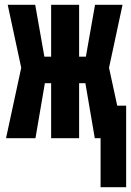

<svg xmlns="http://www.w3.org/2000/svg" viewBox="-20 -573 543 796"><path d="M5 0 68 -292 12 -553H126L164 -338H192V-553H308V-338H336L374 -553H488L432 -292L466 -135H503V203H397V0H373L334 -228H308V0H192V-228H166L127 0Z"/></svg>

Font: Noto Sans Mono ExtraCondensed Black
Style: Regular
Weight: 900
Width: 2
Designer: Monotype Design Team
Foundry: Monotype Imaging Inc.
Version: Version 2.014